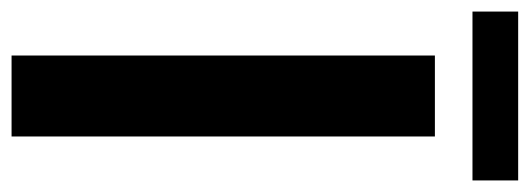

<svg xmlns="http://www.w3.org/2000/svg" viewBox="-327 -604 916 332"><g transform="rotate(90 131.0 -438.0)"><path d="M-15 -797V-876H277V-797ZM61 0V-732H201V0Z"/></g></svg>

Font: Mina
Style: Bold
Weight: 700
Version: Version 1.000